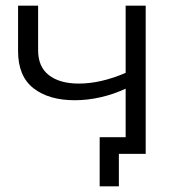

<svg xmlns="http://www.w3.org/2000/svg" viewBox="-20 -545 637 680"><path d="M333 115V-59H425V-231Q382 -211 338 -201Q291 -190 245 -190Q153 -190 98.5 -232.5Q44 -275 44 -364V-525H115V-367Q115 -308 153.5 -278.5Q192 -249 259 -249Q337 -249 425 -287V-525H496V0H490H425H401V115Z"/></svg>

Font: Modern
Style: Small
Weight: 400
Designer: Julieta Ulanovsky
Foundry: Julieta Ulanovsky
Version: Version 8.000